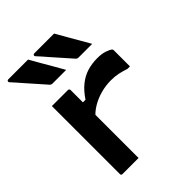

<svg xmlns="http://www.w3.org/2000/svg" viewBox="-227 -933 1054 1054"><g transform="rotate(-45 300.0 -405.5)"><path d="M206 -432H245Q273 -474 304.5 -499.5Q336 -525 372.5 -536.5Q409 -548 453 -548Q487 -548 511.5 -539.5Q536 -531 544 -523Q546 -521 546.5 -518.5Q547 -516 547 -512Q547 -496 547 -481Q547 -466 547 -451Q547 -436 547 -420.5Q547 -405 547 -389H528Q497 -399 473.5 -404Q450 -409 419 -409Q379 -409 340 -398.5Q301 -388 266.5 -367.5Q232 -347 206 -314ZM225 0Q203 0 183.5 0Q164 0 143.5 0Q123 0 101 0Q98 0 96 -0.5Q94 -1 92.5 -2.5Q91 -4 90.5 -6Q90 -8 90 -11Q90 -54 90 -96.5Q90 -139 90 -182.5Q90 -226 90 -268.5Q90 -311 90 -354Q90 -397 90 -440Q90 -468 90 -493Q90 -518 90 -538Q115 -538 135.5 -538Q156 -538 175.5 -538Q195 -538 214 -538Q218 -538 220 -536.5Q222 -535 223.5 -533Q225 -531 225 -527Q225 -474 225 -421.5Q225 -369 225 -316.5Q225 -264 225 -211Q225 -158 225 -105.5Q225 -53 225 0ZM178 -811Q196 -780 214 -748Q232 -716 250.5 -685Q269 -654 286 -623Q261 -623 235 -623Q209 -623 180 -623Q174 -623 169.5 -625.5Q165 -628 163 -631Q134 -665 110 -691Q86 -717 64.5 -742.5Q43 -768 17 -796Q13 -801 15.5 -806Q18 -811 24 -811Q52 -811 76 -811Q100 -811 124.5 -811Q149 -811 178 -811ZM380 -811Q398 -780 416 -748Q434 -716 452.5 -685Q471 -654 488 -623Q463 -623 437 -623Q411 -623 382 -623Q376 -623 371.5 -625.5Q367 -628 365 -631Q336 -665 312 -691Q288 -717 266.5 -742.5Q245 -768 219 -796Q215 -801 217.5 -806Q220 -811 226 -811Q254 -811 278 -811Q302 -811 326.5 -811Q351 -811 380 -811Z"/></g></svg>

Font: Recursive Monospace
Style: Bold
Weight: 700
Version: Version 1.047